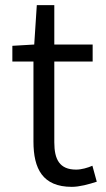

<svg xmlns="http://www.w3.org/2000/svg" viewBox="-20 -713 410 746"><path d="M259 13C289 13 325 3 356 -7L339 -69C321 -61 296 -54 276 -54C211 -54 191 -94 191 -160V-474H340V-540H191V-693H123L113 -540L28 -535V-474H110V-163C110 -57 146 13 259 13Z"/></svg>

Font: ChiuKong Gothic CL Normal
Style: Regular
Weight: 350
Designer: Ryoko NISHIZUKA 西塚涼子 (kana, bopomofo & ideographs); Paul D. Hunt (Latin, Greek & Cyrillic); Sandoll Communications 산돌커뮤니
Foundry: Adobe
Version: Version 1.300